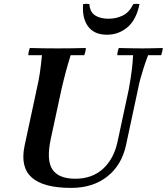

<svg xmlns="http://www.w3.org/2000/svg" viewBox="-20 -948 854 984"><path d="M345 15Q202 15 142.5 -38.5Q83 -92 106 -201L168 -490Q178 -533 184 -572.5Q190 -612 195 -665H125Q125 -673 127.5 -684Q130 -695 133 -702Q167 -701 204.5 -700.5Q242 -700 276 -700Q311 -700 348 -700.5Q385 -701 420 -702Q420 -695 417.5 -684Q415 -673 412 -665H342Q328 -620 317 -579Q306 -538 295 -490L240 -235Q217 -126 249 -79Q281 -32 366 -32Q452 -32 507.5 -82.5Q563 -133 582 -220L640 -490Q645 -518 649 -543Q653 -568 656.5 -597Q660 -626 662 -665H581Q581 -673 583.5 -684Q586 -695 589 -702Q626 -701 658 -700.5Q690 -700 709 -700Q726 -700 752.5 -700.5Q779 -701 814 -702Q814 -695 811.5 -684Q809 -673 806 -665H739Q725 -628 716 -599.5Q707 -571 700 -546Q693 -521 687 -490L626 -205Q604 -102 530 -43.5Q456 15 345 15ZM663 -927Q679 -930 695 -927Q678 -845 632.5 -807.5Q587 -770 528 -770Q463 -770 431.5 -812.5Q400 -855 406 -927Q422 -930 438 -927Q441 -886 467.5 -869Q494 -852 536 -852Q576 -852 609.5 -868.5Q643 -885 663 -927Z"/></svg>

Font: Poltawski Nowy Medium
Style: Italic
Weight: 500
Italic angle: -12°
Version: Version 1.001;gftools[0.9.25]